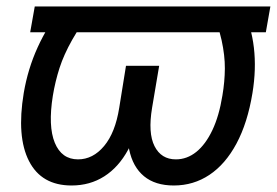

<svg xmlns="http://www.w3.org/2000/svg" viewBox="-20 -566 859 596"><path d="M819.3 -545.9 805.2 -465.8H73.7L87.9 -545.9ZM174.3 -545.9H273.4Q230 -488.3 204.1 -442.4Q178.2 -396.5 164.8 -355Q151.4 -313.5 144 -268.6Q128.9 -174.3 150.1 -122.8Q171.4 -71.3 222.2 -71.3Q268.6 -71.3 303.2 -112.8Q337.9 -154.3 350.1 -231.4L371.1 -361.8H441.9L419.9 -232.4Q407.2 -155.3 377.7 -101.1Q348.1 -46.9 303.7 -18.6Q259.3 9.8 202.1 9.8Q108.9 9.8 70.1 -65.9Q31.2 -141.6 53.7 -277.3Q66.4 -352.1 96.7 -418.7Q127 -485.4 174.3 -545.9ZM633.3 -545.9H731.4Q760.3 -484.9 768.1 -418.2Q775.9 -351.6 763.7 -277.3Q748.5 -184.6 714.1 -120.4Q679.7 -56.2 630.1 -23.2Q580.6 9.8 519.5 9.8Q461.9 9.8 427 -19Q392.1 -47.9 380.9 -102.1Q369.6 -156.2 382.3 -232.4L403.3 -361.8H474.1L452.1 -231.4Q439 -153.3 459.7 -112.3Q480.5 -71.3 525.9 -71.3Q560.5 -71.3 589.4 -94.5Q618.2 -117.7 639.2 -161.9Q660.2 -206.1 670.4 -269.5Q677.7 -312.5 678 -353.3Q678.2 -394 668 -440.7Q657.7 -487.3 633.3 -545.9Z"/></svg>

Font: Inter
Style: Italic
Weight: 400
Italic angle: -9.3988°
Designer: Rasmus Andersson
Foundry: rsms
Version: Version 4.001;git-66647c0bb